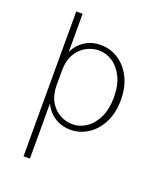

<svg xmlns="http://www.w3.org/2000/svg" viewBox="-151 -709 902 1046"><g transform="rotate(20 300.0 -186.0)"><path d="M299.5 10Q248 10 208.2 -15Q168.5 -40 146 -85.8Q123.5 -131.5 123.5 -194H146Q146 -137.5 168 -99Q190 -60.5 225.2 -41.2Q260.5 -22 299 -22Q341.5 -22 378.8 -47.2Q416 -72.5 439 -120.8Q462 -169 462 -237Q462 -305 439.2 -352.2Q416.5 -399.5 379.5 -424.5Q342.5 -449.5 298.5 -449.5Q260.5 -449.5 225.5 -430.2Q190.5 -411 168.2 -373Q146 -335 146 -278H123.5Q123.5 -340.5 146 -386Q168.5 -431.5 208 -456.2Q247.5 -481 298.5 -481Q353 -481 399.5 -451.5Q446 -422 474.2 -367.2Q502.5 -312.5 502.5 -237Q502.5 -160 474 -104.8Q445.5 -49.5 399.2 -19.8Q353 10 299.5 10ZM109 233V-606.5H146V233Z"/></g></svg>

Font: Karla ExtraLight
Style: Regular
Weight: 250
Designer: Jonathan Pinhorn
Version: Version 2.004;gftools[0.9.33]